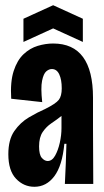

<svg xmlns="http://www.w3.org/2000/svg" viewBox="-20 -706 400 737"><path d="M112 11Q71 11 41.5 -20Q12 -51 12 -114Q12 -170 35 -203Q58 -236 91 -255.5Q124 -275 154 -288Q194 -308 205.5 -322.5Q217 -337 217 -367Q217 -400 207.5 -420.5Q198 -441 179 -441Q168 -441 157.5 -432Q147 -423 141.5 -396Q136 -369 142 -314L23 -327Q19 -392 32.5 -433.5Q46 -475 70.5 -498Q95 -521 125 -530Q155 -539 184 -539Q337 -539 337 -331V-212Q337 -159 337.5 -106Q338 -53 338 0H229Q231 -39 232.5 -77.5Q234 -116 235 -154H227Q219 -70 188.5 -29.5Q158 11 112 11ZM163 -88Q180 -88 191.5 -108.5Q203 -129 209.5 -158Q216 -187 216 -214V-261Q197 -246 177.5 -233Q158 -220 144 -199.5Q130 -179 130 -144Q130 -112 140.5 -100Q151 -88 163 -88ZM70 -545V-634L184 -686L298 -634V-545L184 -597Z"/></svg>

Font: Bricolage Grotesque 48pt Condensed SemiBold
Style: Regular
Weight: 600
Width: 3
Designer: Mathieu Triay
Foundry: Atelier Triay
Version: Version 1.000; ttfautohint (v1.8.4.7-5d5b);gftools[0.9.32]